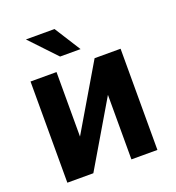

<svg xmlns="http://www.w3.org/2000/svg" viewBox="-132 -836 865 942"><g transform="rotate(-20 300.0 -365.0)"><path d="M393.6 -528.3H529.3V0H393.6V-336.9L194.8 0H59.1V-528.3H194.8V-191.4ZM344.2 -593.8H237.3L108.4 -730H257.8Z"/></g></svg>

Font: Roboto Mono
Style: Bold
Weight: 700
Designer: Google
Version: Version 2.000985; 2015; ttfautohint (v1.3)